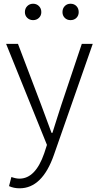

<svg xmlns="http://www.w3.org/2000/svg" viewBox="-20 -768 529 1028"><path d="M85 240.2Q53.7 240.2 28.3 228.5L41 179.7Q65.4 188.5 84 188.5Q169.9 188.5 216.8 52.7L231.4 7.8L12.7 -533.2H76.2L200.2 -207Q237.3 -105.5 255.9 -56.6H260.7Q269.5 -85 287.6 -141.6Q305.7 -198.2 308.6 -207L418 -533.2H476.6L268.6 61.5Q206.1 240.2 85 240.2ZM113.3 -703.1Q113.3 -722.7 126 -735.4Q138.7 -748 157.2 -748Q175.8 -748 188.5 -735.4Q201.2 -722.7 201.2 -703.1Q201.2 -684.6 188.5 -672.4Q175.8 -660.2 157.2 -660.2Q138.7 -660.2 126 -672.4Q113.3 -684.6 113.3 -703.1ZM357.4 -660.2Q338.9 -660.2 326.7 -672.4Q314.5 -684.6 314.5 -703.1Q314.5 -722.7 326.7 -735.4Q338.9 -748 357.4 -748Q377 -748 389.2 -735.4Q401.4 -722.7 401.4 -703.1Q401.4 -684.6 389.2 -672.4Q377 -660.2 357.4 -660.2Z"/></svg>

Font: Gen Shin Gothic Light
Style: Regular
Weight: 200
Designer: [Source Han Sans]
Ryoko NISHIZUKA  (kana & ideographs); Paul D. Hunt (Latin, Greek & Cyrillic); Wenlong ZHANG  (bopomofo
Version: Version 1.002.20150607